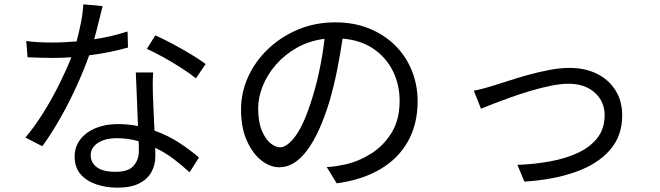

<svg xmlns="http://www.w3.org/2000/svg" viewBox="-20 -819 3040 885"><path d="M928 -524 883 -458Q856 -480 815.5 -506Q775 -532 732.5 -555.5Q690 -579 657 -594L696 -656Q732 -640 777 -616Q822 -592 863 -567Q904 -542 928 -524ZM568 -674 570 -600Q531 -589 485.5 -579.5Q440 -570 391 -564Q366 -494 331 -417.5Q296 -341 255 -269.5Q214 -198 175 -145L97 -185Q138 -233 178.5 -297.5Q219 -362 252.5 -429.5Q286 -497 309 -555Q266 -552 222 -552Q194 -552 164.5 -553Q135 -554 107 -555L101 -630Q129 -626 160 -624.5Q191 -623 223 -623Q249 -623 276.5 -624.5Q304 -626 333 -628Q344 -669 353 -714Q362 -759 364 -799L453 -791Q446 -764 436 -722.5Q426 -681 414 -638Q494 -650 568 -674ZM620 -121Q620 -131 620 -142.5Q620 -154 619 -168Q571 -182 519 -182Q464 -182 431 -160Q398 -138 398 -104Q398 -70 426 -48.5Q454 -27 512 -27Q573 -27 596.5 -55.5Q620 -84 620 -121ZM606 -485H686Q684 -454 684 -430Q684 -406 685 -378Q686 -351 688 -306.5Q690 -262 692 -217Q756 -194 807.5 -160Q859 -126 897 -93L854 -25Q822 -54 782.5 -84.5Q743 -115 695 -138Q696 -127 696 -116.5Q696 -106 696 -98Q696 -59 678 -26Q660 7 621.5 26.5Q583 46 522 46Q468 46 423 30.5Q378 15 351 -16.5Q324 -48 324 -97Q324 -142 350 -176Q376 -210 421 -228.5Q466 -247 522 -247Q572 -247 616 -238Q614 -299 611 -366Q608 -433 606 -485Z M1271 -140Q1304 -140 1343.5 -194Q1383 -248 1421 -373Q1440 -434 1454 -503Q1468 -572 1476 -640Q1405 -631 1348.5 -599Q1292 -567 1252 -521Q1212 -475 1191 -422.5Q1170 -370 1170 -320Q1170 -258 1186.5 -218Q1203 -178 1226.5 -159Q1250 -140 1271 -140ZM1532 26 1486 -49Q1509 -50 1531 -53.5Q1553 -57 1571 -61Q1634 -75 1691.5 -111.5Q1749 -148 1785.5 -208Q1822 -268 1822 -354Q1822 -429 1791 -491.5Q1760 -554 1701.5 -594Q1643 -634 1559 -641Q1549 -572 1534.5 -499Q1520 -426 1500 -356Q1454 -204 1395.5 -126Q1337 -48 1268 -48Q1224 -48 1183.5 -80.5Q1143 -113 1117 -172.5Q1091 -232 1091 -313Q1091 -394 1124.5 -466.5Q1158 -539 1217.5 -595Q1277 -651 1355.5 -683.5Q1434 -716 1525 -716Q1612 -716 1682 -687.5Q1752 -659 1802 -609Q1852 -559 1878.5 -493Q1905 -427 1905 -352Q1905 -248 1861 -168.5Q1817 -89 1733.5 -39.5Q1650 10 1532 26Z M2164 -401Q2186 -405 2210 -411.5Q2234 -418 2256 -425Q2283 -433 2324 -446.5Q2365 -460 2413.5 -473.5Q2462 -487 2512 -496.5Q2562 -506 2606 -506Q2676 -506 2730.5 -479.5Q2785 -453 2816.5 -403.5Q2848 -354 2848 -287Q2848 -192 2791 -127Q2734 -62 2632 -26Q2530 10 2397 18L2365 -59Q2445 -62 2517.5 -75.5Q2590 -89 2646 -115.5Q2702 -142 2734.5 -184.5Q2767 -227 2767 -288Q2767 -351 2721.5 -392Q2676 -433 2600 -433Q2563 -433 2517.5 -423.5Q2472 -414 2423.5 -399.5Q2375 -385 2330.5 -369Q2286 -353 2251 -339.5Q2216 -326 2197 -318Z"/></svg>

Font: Noto IKEA Simplified Chinese
Style: Regular
Weight: 400
Designer: Monotype Design Team
Foundry: Monotype Imaging Inc.
Version: Version 1.100